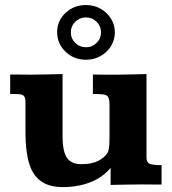

<svg xmlns="http://www.w3.org/2000/svg" viewBox="-20 -743 692 773"><path d="M232.9 10.3Q177.7 10.3 144.5 -13.7Q111.3 -37.6 96.9 -86.4Q82.5 -135.3 82.5 -209.5V-329.1Q82.5 -347.7 77.6 -355Q72.8 -362.3 59.3 -363.5Q45.9 -364.7 21 -364.7V-442.9Q31.7 -442.9 50 -442.9Q68.4 -442.9 84.7 -442.6Q101.1 -442.4 105.5 -442.4Q137.7 -442.9 168.7 -443.4Q199.7 -443.8 231.9 -444.8V-194.3Q231.9 -158.7 238.3 -133.5Q244.6 -108.4 261.2 -95.2Q277.8 -82 307.6 -82Q349.1 -82 375.2 -95.2Q401.4 -108.4 414.1 -129.4Q419.4 -144 420.2 -161.4Q420.9 -178.7 420.9 -197.8V-319.8Q420.9 -342.8 415.8 -351.8Q410.6 -360.8 396.2 -362.8Q381.8 -364.7 354 -364.7V-442.9Q377.4 -442.4 400.4 -442.4Q423.3 -442.4 452.6 -442.4Q482.9 -442.9 512 -443.4Q541 -443.8 569.8 -444.8V-108.9Q569.8 -89.4 582.3 -83.7Q594.7 -78.1 630.4 -78.1V0Q607.9 0 589.8 -0.2Q571.8 -0.5 553.2 -0.5Q521 0 489 0.2Q457 0.5 425.3 1.5Q425.3 -9.8 425.3 -22.9Q425.3 -36.1 425.3 -48.1Q425.3 -60.1 425.3 -66.9Q392.6 -27.8 342.5 -8.8Q292.5 10.3 232.9 10.3ZM326.2 -502.4Q277.3 -502.4 243.7 -534.9Q210 -567.4 210 -613.3Q210 -659.2 243.7 -690.9Q277.3 -722.7 326.2 -722.7Q358.9 -722.7 385 -707.8Q411.2 -693 426.8 -668Q442.4 -643.1 442.4 -613.3Q442.4 -582 426.6 -556.9Q410.8 -531.7 384.4 -517.1Q357.9 -502.4 326.2 -502.4ZM326.4 -552.7Q351.6 -552.7 369.1 -570.4Q386.7 -588.1 386.7 -613.4Q386.7 -637.7 368.9 -655.3Q351.1 -672.9 325.9 -672.9Q300.8 -672.9 283 -655.3Q265.1 -637.8 265.1 -613.3Q265.1 -587.9 283 -570.3Q300.8 -552.7 326.4 -552.7Z"/></svg>

Font: Kameron
Style: Regular
Weight: 400
Designer: Vernon Adams
Foundry: Vernon Adams
Version: Version 1.100